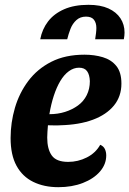

<svg xmlns="http://www.w3.org/2000/svg" viewBox="-20 -757 537 797"><path d="M222 20Q163 20 118 -2Q73 -24 48.5 -69Q24 -114 24 -184Q24 -248 42 -309.5Q60 -371 97.5 -421Q135 -471 193 -500.5Q251 -530 331 -530Q372 -530 407 -519.5Q442 -509 463 -483Q484 -457 484 -410Q484 -357 453 -319Q422 -281 365.5 -260Q309 -239 231 -237Q219 -236 204.5 -236.5Q190 -237 179 -237Q178 -224 177 -210.5Q176 -197 176 -186Q176 -138 195 -111.5Q214 -85 263 -85Q304 -85 340.5 -103.5Q377 -122 396 -156Q410 -150 415.5 -138Q421 -126 421 -112Q421 -75 395 -45Q369 -15 324 2.5Q279 20 222 20ZM185 -283Q220 -283 250 -292.5Q280 -302 303.5 -319Q327 -336 340 -362Q353 -388 353 -420Q352 -447 341.5 -461.5Q331 -476 308 -476Q286 -476 266 -461.5Q246 -447 230.5 -421Q215 -395 203.5 -360Q192 -325 185 -283ZM147 -594Q155 -636 179.5 -668Q204 -700 246 -718.5Q288 -737 347 -737Q397 -737 430 -722Q463 -707 480 -681Q497 -655 497 -622Q497 -609 494 -594H375Q377 -607 378.5 -619Q380 -631 380 -641Q380 -662 370 -675Q360 -688 337 -688Q313 -688 297 -673.5Q281 -659 272.5 -637Q264 -615 259 -594Z"/></svg>

Font: Sansita Swashed Light SemiBold
Style: Regular
Weight: 600
Version: Version 1.003